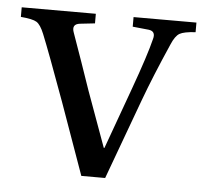

<svg xmlns="http://www.w3.org/2000/svg" viewBox="-42 -534 613 578"><g transform="rotate(5 264.5 -245.0)"><path d="M1 -461V-490H225V-461L180 -456Q154 -453 164 -427Q174 -399 194 -342Q214 -285 223 -258L284 -90H286L353 -275Q391 -380 403 -429Q410 -453 388 -456L339 -461V-490H529V-461Q494 -459 481 -451.5Q468 -444 457 -418Q413 -318 385 -242L296 0H224L147 -216Q94 -362 72 -416Q61 -443 49 -450.5Q37 -458 1 -461Z"/></g></svg>

Font: Linguistics Pro
Style: Regular
Weight: 400
Designer: Stefan Peev, Context Ltd
Foundry: Stefan Peev, Context Ltd
Version: Version 001.000